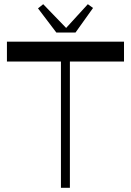

<svg xmlns="http://www.w3.org/2000/svg" viewBox="-20 -900 627 920"><path d="M13.2 -605V-700.2H574.2V-605H314.9V0H272V-605ZM250 -744.1 162.1 -859.9 187 -879.9 296.9 -766.1 400.9 -879.9 425.8 -861.8 341.8 -744.1Z"/></svg>

Font: Ribes
Style: Regular
Weight: 400
Designer: Luigi Gorlero
Foundry: Collletttivo
Version: Version 2.100;Glyphs 3.2 (3217)